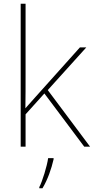

<svg xmlns="http://www.w3.org/2000/svg" viewBox="-20 -780 499 1021"><path d="M116 -385V-760H90V0H116V-172L216 -283L428 0H459L234 -301L439 -528H405L172 -268C150 -244 137 -229 115 -204C116 -267 116 -321 116 -385ZM265 67V61H236C230 104 205 185 189 215V221H206C234 174 253 119 265 67Z"/></svg>

Font: Noto Sans Georgian Thin
Style: Regular
Weight: 100
Designer: Monotype Design Team, Akaki Razmadze
Foundry: Google LLC
Version: Version 2.005